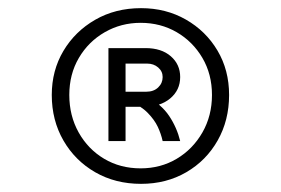

<svg xmlns="http://www.w3.org/2000/svg" viewBox="-20 -752 690 471"><path d="M277 -490V-527H339Q357 -527 368 -537.5Q379 -548 379 -563Q379 -577 368 -586.5Q357 -596 341 -596H277V-634H337Q376 -634 399 -614Q422 -594 422 -563Q422 -531 397.5 -510.5Q373 -490 333 -490ZM246 -406V-634H288V-406ZM379 -406Q375 -424 367 -441Q359 -458 342.5 -475Q326 -492 295 -506L338 -517Q376 -496 395 -467.5Q414 -439 422 -406ZM326 -301Q263 -301 213.5 -329.5Q164 -358 135.5 -407.5Q107 -457 107 -519Q107 -579 135.5 -627Q164 -675 213.5 -703.5Q263 -732 326 -732Q387 -732 436 -704Q485 -676 513.5 -628Q542 -580 542 -519Q542 -457 514 -407.5Q486 -358 437 -329.5Q388 -301 326 -301ZM325 -339Q374 -339 413.5 -362.5Q453 -386 476.5 -427Q500 -468 500 -519Q500 -570 476.5 -610Q453 -650 413.5 -673Q374 -696 325 -696Q277 -696 237 -673Q197 -650 173.5 -610Q150 -570 150 -519Q150 -468 173 -427Q196 -386 235.5 -362.5Q275 -339 325 -339Z"/></svg>

Font: Azeret Mono ExtraLight
Style: Regular
Weight: 250
Designer: Martin Vácha
Foundry: Displaay
Version: Version 1.002